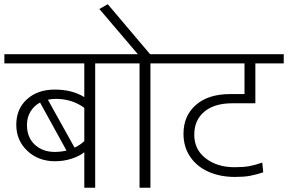

<svg xmlns="http://www.w3.org/2000/svg" viewBox="-35 -876 1344 896"><path d="M220.7 -167Q247.1 -167 275.4 -173.3L151.9 -397.5Q123.5 -382.3 107.2 -355.2Q90.8 -328.1 90.8 -293Q90.8 -234.9 127.4 -200.9Q164.1 -167 220.7 -167ZM225.1 -414.6H224.1Q207 -414.6 188.5 -410.6L313 -187Q340.8 -200.2 358.4 -217.8V-372.6Q302.2 -414.6 225.1 -414.6ZM358.4 0V-165.5Q334.5 -146.5 297.9 -135Q261.2 -123.5 222.2 -123.5Q144 -123.5 92.5 -172.1Q41 -220.7 41 -294.2Q41 -367.7 90.8 -412.8Q140.6 -458 220.9 -458Q301.3 -458 358.4 -422.9V-580.1H-14.6V-623H541V-580.1H409.2V0Z M616.2 0V-580.1H511.7V-623H608.4L428.7 -834L467.8 -856.4L665.5 -623H798.8V-580.1H667V0Z M1039.1 -437H1106V-580.1H770V-623H1289.1V-580.1H1156.7V-394H1048.3Q965.8 -394 918.7 -355Q871.6 -315.9 871.6 -247.1Q871.6 -178.2 925 -137Q978.5 -95.7 1059.6 -95.7Q1099.6 -95.7 1126.5 -100.3Q1153.3 -105 1189 -117.2L1193.4 -71.8Q1157.2 -60.1 1130.1 -55.2Q1103 -50.3 1061.5 -50.3Q992.7 -50.3 938.5 -74.2Q884.3 -98.1 852.8 -144Q821.3 -189.9 821.3 -251.5Q821.3 -335.9 879.4 -386.5Q937.5 -437 1039.1 -437Z"/></svg>

Font: Yantramanav Light
Style: Regular
Weight: 300
Version: Version 1.001;PS 1.0;hotconv 1.0.72;makeotf.lib2.5.5900; ttf